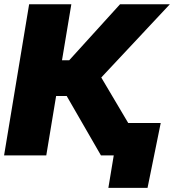

<svg xmlns="http://www.w3.org/2000/svg" viewBox="-23 -748 838 924"><path d="M-3.4 0 117.2 -727.5H320.3L275.4 -458H310.1L554.7 -727.5H794.4L464.4 -375L686.5 0H462.9L297.9 -286.1H247.1L199.7 0ZM498.5 156.2 524.4 0H477.5L503.4 -156.2H750.5L687 156.2Z"/></svg>

Font: Inter Display Black
Style: Italic
Weight: 900
Italic angle: -9.39999°
Designer: Rasmus Andersson
Foundry: rsms
Version: Version 4.000;git-a52131595